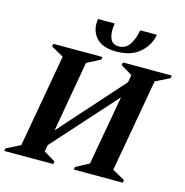

<svg xmlns="http://www.w3.org/2000/svg" viewBox="-136 -977 1054 1091"><g transform="rotate(15 390.5 -431.0)"><path d="M-14 0 -11 -16 71 -57 168 -603 95 -644 98 -660H387L384 -644L305 -603L232 -187L564 -559L572 -603L504 -644L507 -660H795L792 -644L709 -603L612 -57L686 -16L683 0H395L398 -16L475 -57L548 -466L216 -96L209 -57L277 -16L274 0ZM307 -862H405Q396 -810 408.5 -776Q421 -742 460 -742Q500 -742 523 -776Q546 -810 555 -862H653Q642 -798 591 -754Q540 -710 454 -710Q370 -710 333 -754Q296 -798 307 -862Z"/></g></svg>

Font: Spectral SC
Style: Bold Italic
Weight: 700
Italic angle: -10°
Designer: Jean-Baptiste Levee
Foundry: Production Type
Version: Version 2.001